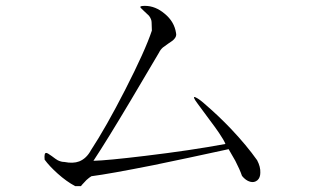

<svg xmlns="http://www.w3.org/2000/svg" viewBox="-20 -674 1040 645"><path d="M489.3 -598.6 490.2 -571.3Q467.8 -503.9 400.4 -372.1Q335.9 -246.1 285.2 -168.9Q270.5 -141.6 246.1 -131.8Q225.6 -124 196.3 -129.9Q185.5 -129.9 173.8 -135.7Q167 -139.6 154.3 -149.4Q138.7 -161.1 134.8 -160.2Q127.9 -160.2 129.9 -137.7Q145.5 -116.2 173.8 -90.8Q203.1 -64.5 232.4 -48.8H252L255.9 -53.7Q265.6 -63.5 270.5 -69.3Q280.3 -78.1 287.1 -82Q347.7 -89.8 495.1 -119.1Q609.4 -142.6 748 -172.9Q761.7 -149.4 770.5 -133.8Q785.2 -105.5 793 -83Q805.7 -67.4 820.3 -63.5Q834 -59.6 844.7 -68.4Q854.5 -77.1 854.5 -93.8Q855.5 -113.3 843.8 -135.7Q808.6 -185.5 755.9 -241.2Q714.8 -284.2 672.9 -320.3Q650.4 -340.8 637.7 -346.7Q623 -353.5 643.6 -326.2L679.7 -277.3Q706.1 -242.2 715.8 -227.5Q732.4 -203.1 737.3 -190.4Q622.1 -168.9 467.8 -150.4Q338.9 -134.8 293.9 -133.8Q337.9 -200.2 419.9 -337.9Q469.7 -421.9 514.6 -498Q518.6 -506.8 527.3 -514.6Q533.2 -518.6 544.9 -527.3Q560.5 -537.1 565.4 -543Q574.2 -552.7 571.3 -563.5Q565.4 -601.6 533.2 -627.9Q502 -654.3 466.8 -654.3Q451.2 -654.3 451.2 -650.4Q452.1 -647.5 462.9 -637.7Q474.6 -627 480.5 -621.1Q489.3 -609.4 489.3 -598.6Z"/></svg>

Font: Batang
Style: Regular
Weight: 400
Version: Version 2.21